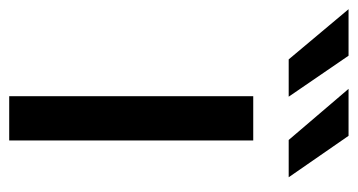

<svg xmlns="http://www.w3.org/2000/svg" viewBox="-298 -577 777 417"><g transform="rotate(90 90.5 -368.5)"><path d="M91 0H187V-530H91ZM75 -737 186 -607H267L177 -737ZM-98 -737 11 -607H92L3 -737Z"/></g></svg>

Font: Malon Grotesk Med
Style: Regular
Weight: 500
Designer: Julieta Ulanovsky
Foundry: Julieta Ulanovsky
Version: Version 7.200